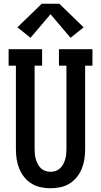

<svg xmlns="http://www.w3.org/2000/svg" viewBox="-20 -998 540 1026"><path d="M250 8Q224 8 197.5 2.5Q171 -3 148.5 -17Q126 -31 109.5 -51.5Q93 -72 83 -96.5Q73 -121 69 -147.5Q65 -174 65 -200V-647H26V-735H205V-647H165V-200Q165 -186 166.5 -172.5Q168 -159 172 -145.5Q176 -132 182.5 -120Q189 -108 199 -98.5Q209 -89 222.5 -84.5Q236 -80 250 -80Q264 -80 277.5 -84.5Q291 -89 301 -98.5Q311 -108 317.5 -120Q324 -132 328 -145.5Q332 -159 333.5 -172.5Q335 -186 335 -200V-647H295V-735H474V-647H435V-200Q435 -174 431 -147.5Q427 -121 417 -96.5Q407 -72 390.5 -51.5Q374 -31 351.5 -17Q329 -3 302.5 2.5Q276 8 250 8ZM143 -796 73 -852 203 -978H297L427 -852L357 -796L250 -922Z"/></svg>

Font: Iosevka Slab Semibold
Style: Regular
Weight: 600
Monospace: yes
Designer: Belleve Invis
Foundry: Belleve Invis
Version: Version 11.1.1; ttfautohint (v1.8.3)